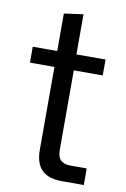

<svg xmlns="http://www.w3.org/2000/svg" viewBox="-81 -742 520 791"><g transform="rotate(10 179.5 -346.5)"><path d="M123 -112.7V-458.1H20.6V-524.7H123V-681.6L203.3 -692.6V-524.7H325.1V-458.1H204V-125.9Q204 -95.9 217.6 -82.6Q231.1 -69.4 259.4 -69.4H326.6V0H234.7Q178.6 0 150.8 -27.2Q123 -54.4 123 -112.7Z"/></g></svg>

Font: Mona Sans VF XLt
Style: Regular
Weight: 200
Designer: Deni Anggara
Foundry: GitHub
Version: Version 2.000;Glyphs 3.2.3 (3260)